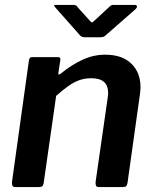

<svg xmlns="http://www.w3.org/2000/svg" viewBox="-20 -763 632 783"><path d="M42 0Q33 0 30.5 -6.5Q28 -13 29 -22L98 -517Q100 -525 102.5 -527.5Q105 -530 111 -530H217Q222 -530 224.5 -527.5Q227 -525 226 -518L218 -465Q217 -454 228 -463Q271 -498 316 -519Q361 -540 409 -540Q478 -540 515.5 -503.5Q553 -467 553 -408Q553 -402 552.5 -395Q552 -388 551 -381L500 -17Q498 -7 494 -3.5Q490 0 479 0H383Q374 0 371.5 -6Q369 -12 370 -22L419 -363Q420 -369 420.5 -374.5Q421 -380 421 -384Q421 -414 404 -429Q387 -444 352 -444Q326 -444 303.5 -436Q281 -428 258.5 -412Q236 -396 209 -372L158 -16Q156 -6 151.5 -3Q147 0 135 0H42ZM429 -738Q435 -743 439.5 -743Q444 -743 451 -743H528Q537 -743 538.5 -738Q540 -733 532 -725L411 -619Q407 -615 402 -613Q397 -611 388 -611H327Q316 -611 310 -615.5Q304 -620 300 -626L207 -731Q202 -737 200.5 -740Q199 -743 207 -743H278Q286 -743 290.5 -740.5Q295 -738 298 -732L345 -680Q354 -669 358 -672.5Q362 -676 373 -686Z"/></svg>

Font: Libre Franklin Thin SemiBold
Style: Italic
Weight: 600
Italic angle: -8°
Version: Version 3.000